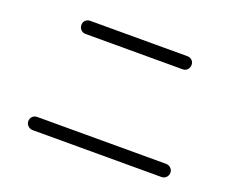

<svg xmlns="http://www.w3.org/2000/svg" viewBox="-103 -851 1205 982"><g transform="rotate(20 500.0 -360.0)"><path d="M235.4 -672.9H764.6Q779.3 -672.9 789.6 -663.1Q799.8 -653.3 799.8 -638.2Q799.8 -623 790 -612.3Q780.3 -601.6 764.6 -601.6H235.4Q220.7 -601.6 210.4 -612.3Q200.2 -623 200.2 -638.2Q200.2 -653.3 210.4 -663.1Q220.7 -672.9 235.4 -672.9ZM149.4 -46.9Q134.8 -46.9 124 -57.6Q113.3 -68.4 113.3 -83Q113.3 -97.7 123.5 -107.9Q133.8 -118.2 149.4 -118.2H850.6Q865.2 -118.2 876 -107.9Q886.7 -97.7 886.7 -83Q886.7 -68.4 876.5 -57.6Q866.2 -46.9 850.6 -46.9Z"/></g></svg>

Font: Rounded-L Mgen+ 2m regular
Style: Regular
Weight: 400
Designer: [Source Han Sans]
Ryoko NISHIZUKA  (kana & ideographs); Paul D. Hunt (Latin, Greek & Cyrillic); Wenlong ZHANG  (bopomofo
Version: Version 1.059.20150602